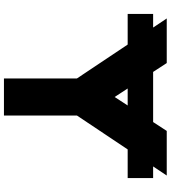

<svg xmlns="http://www.w3.org/2000/svg" viewBox="34 -899 865 973"><g transform="rotate(90 466.5 -412.5)"><path d="M428.5 -627H514.5L471.5 -561ZM73.5 -825 119.6 -756H50.5V-627H205.8L377.5 -370V0H565.5V-370L737.2 -627H882.5V-756H823.4L869.5 -825H643.5L598.5 -756H344.5L299.5 -825Z"/></g></svg>

Font: Sztylet
Style: Bd
Weight: 700
Foundry: Cannot Into Space Fonts, PlusOne Fonts
Version: Version 0.12